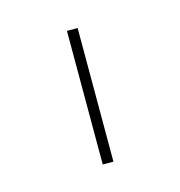

<svg xmlns="http://www.w3.org/2000/svg" viewBox="-53 -789 326 347"><g transform="rotate(-15 110.0 -615.0)"><path d="M100 -740H120V-490H100Z"/></g></svg>

Font: IBM Plex Sans KR Thin
Style: Regular
Weight: 100
Designer: Mike Abbink; Paul van der Laan; Pieter van Rosmalen; Wujin Sim; Chorong Kim; Dohee Lee;
Foundry: Sandoll Inc.
Version: Version 1.001